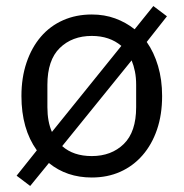

<svg xmlns="http://www.w3.org/2000/svg" viewBox="-20 -576 608 636"><path d="M35 6 102 -78Q51 -149 51 -258Q51 -319 68 -369Q85 -419 115.5 -454.5Q146 -490 189 -509Q232 -528 284 -528Q326 -528 361.5 -515Q397 -502 426 -479L488 -556L533 -522L466 -437Q490 -403 503.5 -357.5Q517 -312 517 -258Q517 -196 500 -146.5Q483 -97 452 -61.5Q421 -26 378.5 -7Q336 12 284 12Q201 12 142 -36L80 40ZM284 -59Q349 -59 390 -99Q431 -139 431 -221V-295Q431 -319 427 -339Q423 -359 416 -376L186 -92Q223 -59 284 -59ZM137 -221Q137 -173 152 -139L382 -424Q343 -457 284 -457Q219 -457 178 -417Q137 -377 137 -295Z"/></svg>

Font: Aneliza
Style: Regular
Weight: 400
Designer: Mike Abbink, Paul van der Laan, Pieter van Rosmalen
Foundry: Bold Monday
Version: Version 3.001;September 8, 2019;FontCreator 11.5.0.2425 64-b